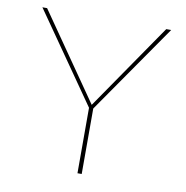

<svg xmlns="http://www.w3.org/2000/svg" viewBox="-76 -731 778 803"><g transform="rotate(10 313.5 -329.0)"><path d="M323 -278V0H305V-278L40 -658H60L314 -292L566 -658H587Z"/></g></svg>

Font: Ysabeau SC Thin
Style: Regular
Weight: 200
Designer: Christian Thalmann (Catharsis Fonts)
Version: Version 0.003